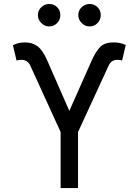

<svg xmlns="http://www.w3.org/2000/svg" viewBox="-20 -952 702 972"><path d="M286.9 0V-283.4L134.9 -616.5Q126.8 -634.6 115.4 -641.9Q104 -649.1 88.1 -649.1Q81.7 -649.1 74.4 -648.1Q67.1 -647 63.9 -644.9L45.5 -723Q62.5 -731.5 76.7 -734.4Q90.9 -737.2 108 -737.2Q143.1 -737.2 169.7 -717.9Q196.4 -698.5 220.2 -643.5L331 -390.6L443.2 -643.5Q463.1 -688.2 485.6 -712.7Q508.2 -737.2 554 -737.2Q571 -737.2 585.2 -734.6Q599.4 -731.9 616.5 -724.4L598 -644.9Q591.6 -649.1 573.9 -649.1Q558.9 -649.1 547.8 -641.9Q536.6 -634.6 528.4 -616.5L375 -283.4V0ZM228.7 -818.2Q206.3 -818.2 189.1 -835.4Q171.9 -852.6 171.9 -875Q171.9 -899.5 189.1 -915.7Q206.3 -931.8 228.7 -931.8Q253.2 -931.8 269.4 -915.7Q285.5 -899.5 285.5 -875Q285.5 -852.6 269.4 -835.4Q253.2 -818.2 228.7 -818.2ZM433.2 -818.2Q410.9 -818.2 393.6 -835.4Q376.4 -852.6 376.4 -875Q376.4 -899.5 393.6 -915.7Q410.9 -931.8 433.2 -931.8Q457.7 -931.8 473.9 -915.7Q490.1 -899.5 490.1 -875Q490.1 -852.6 473.9 -835.4Q457.7 -818.2 433.2 -818.2Z"/></svg>

Font: Inter Zeller
Style: Regular
Weight: 400
Designer: Rasmus Andersson; Joe Bland
Foundry: zeller
Version: Version 3.015;git-dec3a8cb1